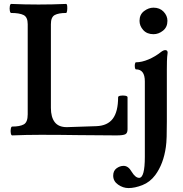

<svg xmlns="http://www.w3.org/2000/svg" viewBox="-20 -686 933 977"><path d="M42 3Q37 3 35 -8Q33 -19 35 -30.5Q37 -42 42 -42Q81 -42 101 -53Q121 -64 121 -104V-563Q121 -599 100 -609.5Q79 -620 37 -620Q32 -620 30 -631.5Q28 -643 30 -654.5Q32 -666 37 -666Q106 -663 176 -663Q246 -663 316 -666Q321 -666 322 -654.5Q323 -643 321.5 -631.5Q320 -620 316 -620Q278 -620 258.5 -609.5Q239 -599 239 -563V-137Q239 -90 258.5 -64.5Q278 -39 320 -39L470 -44Q527 -46 554 -82Q581 -118 581 -191Q581 -197 593 -199Q605 -201 617 -199Q629 -197 629 -191V-28Q629 -9 618 -3Q607 3 572 3Q476 3 379.5 1.5Q283 0 187 0Q114 0 42 3ZM761 -512Q728 -512 709 -533Q690 -554 690 -580Q690 -612 713 -629.5Q736 -647 761 -647Q793 -647 812.5 -626.5Q832 -606 832 -580Q832 -548 809.5 -530Q787 -512 761 -512ZM634 271Q606 271 581 253.5Q556 236 556 208Q556 183 573 170.5Q590 158 609 158Q633 158 650 188Q669 219 688 219Q717 219 717 112V-272Q717 -333 672 -333Q668 -333 666.5 -342Q665 -351 666.5 -360Q668 -369 672 -369Q701 -369 735.5 -383.5Q770 -398 800 -422Q812 -431 821 -431Q833 -431 833 -418Q830 -396 829.5 -374.5Q829 -353 829 -333V-68Q829 -22 828 10Q827 42 824 62Q812 148 770 205Q743 241 704.5 256Q666 271 634 271Z"/></svg>

Font: Junicode
Style: Bold
Weight: 700
Designer: Peter S. Baker
Version: Version 2.100; ttfautohint (v1.8.4)